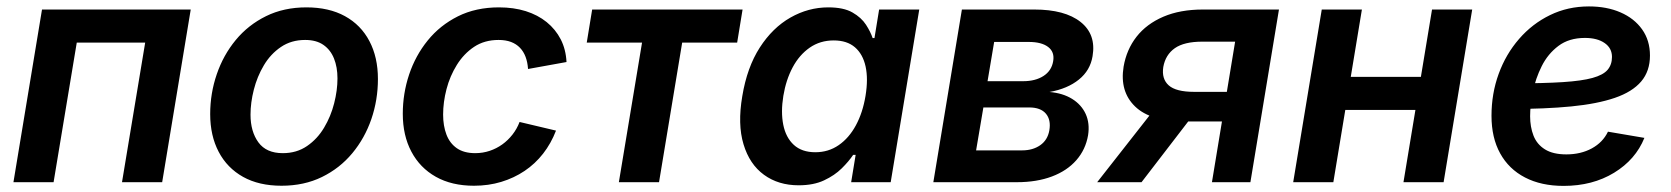

<svg xmlns="http://www.w3.org/2000/svg" viewBox="-20 -576 5282 607"><path d="M583 -545.9 492.7 0H365.7L439 -441.4H222.7L149.4 0H22.5L112.8 -545.9Z M870.1 11.2Q798.8 11.2 748.5 -16.8Q698.2 -44.9 671.4 -95.9Q644.5 -147 644.5 -215.3Q644.5 -280.8 665.3 -341.3Q686 -401.9 725.3 -449.5Q764.6 -497.1 821 -524.9Q877.4 -552.7 948.7 -552.7Q1020 -552.7 1070.6 -524.9Q1121.1 -497.1 1147.9 -446Q1174.8 -395 1174.8 -326.2Q1174.8 -260.3 1154.1 -199.7Q1133.3 -139.2 1093.8 -91.6Q1054.2 -43.9 997.8 -16.4Q941.4 11.2 870.1 11.2ZM874 -91.8Q918 -91.8 950.7 -114.3Q983.4 -136.7 1004.6 -172.4Q1025.9 -208 1036.4 -249.3Q1046.9 -290.5 1046.9 -328.1Q1046.9 -363.8 1035.9 -391.1Q1024.9 -418.5 1002.4 -434.1Q980 -449.7 944.8 -449.7Q900.9 -449.7 868.2 -427.5Q835.4 -405.3 814.2 -369.6Q793 -334 782.5 -292.7Q772 -251.5 772 -213.4Q772 -160.2 796.9 -126Q821.8 -91.8 874 -91.8Z M1478.5 11.2Q1408.2 11.2 1357.9 -17.1Q1307.6 -45.4 1280.5 -96.7Q1253.4 -147.9 1253.4 -216.3Q1253.4 -280.3 1273.4 -340.3Q1293.5 -400.4 1332.3 -448.2Q1371.1 -496.1 1427.7 -524.4Q1484.4 -552.7 1557.6 -552.7Q1604 -552.7 1642.1 -540.8Q1680.2 -528.8 1708.3 -506.1Q1736.3 -483.4 1752.7 -451.7Q1769 -419.9 1771 -379.9L1649.4 -357.9Q1647.9 -379.4 1641.6 -396.2Q1635.3 -413.1 1623.8 -425Q1612.3 -437 1595.5 -443.4Q1578.6 -449.7 1556.2 -449.7Q1511.7 -449.7 1479 -428Q1446.3 -406.2 1424.3 -370.8Q1402.3 -335.4 1391.6 -294.2Q1380.9 -252.9 1380.9 -213.9Q1380.9 -178.2 1391.4 -150.6Q1401.9 -123 1424.3 -107.4Q1446.8 -91.8 1482.4 -91.8Q1506.3 -91.8 1528.1 -99.1Q1549.8 -106.4 1567.9 -119.4Q1585.9 -132.3 1600.1 -150.4Q1614.3 -168.5 1622.6 -190.4L1737.8 -163.1Q1722.2 -122.6 1697 -90.3Q1671.9 -58.1 1638.4 -35.6Q1605 -13.2 1564.7 -1Q1524.4 11.2 1478.5 11.2Z M1936.5 0 2009.8 -441.4H1835L1852.1 -545.9H2327.6L2310.5 -441.4H2136.7L2063.5 0Z M2504.9 9.8Q2440.9 9.8 2395.3 -23.4Q2349.6 -56.6 2330.6 -119.9Q2311.5 -183.1 2326.7 -272Q2341.8 -363.3 2382.1 -425.8Q2422.4 -488.3 2479 -520.5Q2535.6 -552.7 2598.6 -552.7Q2647 -552.7 2675 -536.6Q2703.1 -520.5 2717.8 -497.8Q2732.4 -475.1 2738.8 -455.6H2744.6L2759.3 -545.9H2886.2L2795.9 0H2670.9L2685.1 -86.4H2677.2Q2663.6 -65.9 2641.1 -43.7Q2618.7 -21.5 2585.4 -5.9Q2552.2 9.8 2504.9 9.8ZM2557.6 -94.7Q2599.1 -94.7 2631.6 -117.2Q2664.1 -139.6 2685.8 -179.7Q2707.5 -219.7 2716.3 -272.9Q2725.1 -326.2 2716.6 -365.5Q2708 -404.8 2682.9 -426.5Q2657.7 -448.2 2615.7 -448.2Q2572.8 -448.2 2539.8 -425.3Q2506.8 -402.3 2485.8 -362.8Q2464.8 -323.2 2456.5 -272.9Q2448.2 -221.7 2456.3 -181.4Q2464.4 -141.1 2489.7 -117.9Q2515.1 -94.7 2557.6 -94.7Z M2930.7 0 3021 -545.9H3249.5Q3346.7 -545.9 3396.2 -506.6Q3445.8 -467.3 3434.1 -398.4Q3426.8 -353.5 3390.9 -324.5Q3355 -295.4 3297.9 -285.2Q3339.8 -281.7 3369.4 -263.4Q3398.9 -245.1 3412.4 -215.6Q3425.8 -186 3419.9 -148.4Q3412.1 -103 3382.8 -69.6Q3353.5 -36.1 3305.7 -18.1Q3257.8 0 3194.8 0ZM3065.9 -100.6H3211.4Q3245.1 -100.6 3268.6 -116.9Q3292 -133.3 3297.4 -163.6Q3303.2 -196.8 3286.6 -216.6Q3270 -236.3 3233.9 -236.3H3088.9ZM3102.1 -319.3H3214.4Q3253.4 -319.3 3279.1 -335.9Q3304.7 -352.5 3309.6 -382.8Q3314.5 -411.6 3293.7 -427.5Q3272.9 -443.4 3232.4 -443.4H3123Z M3933.1 0H3811.5L3884.8 -444.3H3781.2Q3723.6 -444.3 3694.1 -423.6Q3664.6 -402.8 3657.7 -364.3Q3651.9 -326.7 3674.8 -306.2Q3697.8 -285.6 3755.4 -285.6H3909.7L3894 -191.9H3727.1Q3617.7 -191.9 3568.6 -239.3Q3519.5 -286.6 3532.2 -365.2Q3541.5 -419.4 3573.2 -460Q3605 -500.5 3658 -523.2Q3710.9 -545.9 3783.2 -545.9H4023.4ZM3588.9 0H3448.7L3644 -249H3780.3Z M4505.9 -333 4488.8 -228.5H4198.7L4215.8 -333ZM4285.6 -545.9 4195.3 0H4068.4L4158.7 -545.9ZM4634.3 -545.9 4543.9 0H4417L4507.3 -545.9Z M4923.3 11.7Q4852.5 11.7 4801.3 -14.9Q4750 -41.5 4722.7 -91.1Q4695.3 -140.6 4695.3 -210Q4695.3 -280.3 4718 -342.5Q4740.7 -404.8 4782.5 -452.9Q4824.2 -501 4880.4 -528.3Q4936.5 -555.7 5003.4 -555.7Q5059.6 -555.7 5103 -536.9Q5146.5 -518.1 5171.4 -483.2Q5196.3 -448.2 5196.3 -400.4Q5196.3 -351.1 5168.5 -318.4Q5140.6 -285.6 5085.2 -266.6Q5029.8 -247.6 4947.3 -239.5Q4864.7 -231.4 4754.9 -231.4L4769 -312.5Q4861.3 -312.5 4921.1 -316.4Q4981 -320.3 5014.6 -329.6Q5048.3 -338.9 5062.3 -355.2Q5076.2 -371.6 5076.2 -396Q5076.2 -423.8 5053 -439.9Q5029.8 -456.1 4990.7 -456.1Q4940.4 -456.1 4907 -430.9Q4873.5 -405.8 4854 -366.7Q4834.5 -327.6 4825.9 -285.2Q4817.4 -242.7 4817.4 -208.5Q4817.4 -174.8 4828.1 -147.2Q4838.9 -119.6 4864.3 -103.8Q4889.6 -87.9 4932.1 -87.9Q4977.5 -87.9 5012.5 -106.9Q5047.4 -126 5063.5 -159.7L5178.7 -140.1Q5150.9 -71.3 5082.8 -29.8Q5014.6 11.7 4923.3 11.7Z"/></svg>

Font: Inter SemiBold
Style: Italic
Weight: 600
Italic angle: -9.3988°
Designer: Rasmus Andersson
Foundry: rsms
Version: Version 4.001;git-66647c0bb